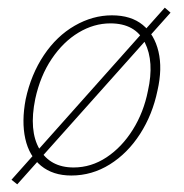

<svg xmlns="http://www.w3.org/2000/svg" viewBox="-20 -453 479 501"><path d="M25 28 10 16 410 -433 425 -420ZM166 5Q118 5 87 -20.5Q56 -46 46 -91Q36 -136 47 -194Q61 -259 94.5 -309Q128 -359 175 -386Q222 -413 272 -413Q322 -413 352.5 -388Q383 -363 393.5 -318.5Q404 -274 391 -217Q378 -154 345.5 -103.5Q313 -53 266.5 -24Q220 5 166 5ZM172 -16Q218 -16 258 -42.5Q298 -69 326.5 -114.5Q355 -160 366 -216Q383 -292 358 -342Q333 -392 268 -392Q225 -392 185 -368Q145 -344 115 -299.5Q85 -255 72 -195Q55 -112 83 -64Q111 -16 172 -16Z"/></svg>

Font: Ysabeau Office Thin
Style: Italic
Weight: 250
Italic angle: -12°
Designer: Christian Thalmann (Catharsis Fonts)
Version: Version 2.001;gftools[0.9.30]; featfreeze: tnum,lnum,ss02